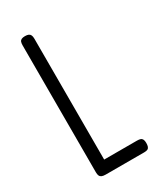

<svg xmlns="http://www.w3.org/2000/svg" viewBox="-178 -756 710 836"><g transform="rotate(-30 177.0 -338.0)"><path d="M97 11Q85 11 78 8Q71 5 68 -1.5Q65 -8 65 -19V-656Q65 -668 67.5 -674.5Q70 -681 76.5 -684Q83 -687 94 -687Q105 -687 111.5 -684Q118 -681 121 -674.5Q124 -668 124 -657V-49H289Q300 -49 306.5 -46.5Q313 -44 316 -37.5Q319 -31 319 -20Q319 -9 316.5 -2Q314 5 308 8Q302 11 291 11Z"/></g></svg>

Font: Fredoka Condensed Light
Style: Regular
Weight: 300
Width: 3
Designer: Ben Nathan
Foundry: Milena B. Brandão, Ben Nathan
Version: Version 2.001